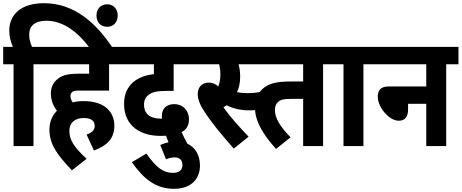

<svg xmlns="http://www.w3.org/2000/svg" viewBox="-20 -916 2895 1204"><path d="M65 -513V0H190V-513H267V-622H181C171 -643 163 -668 163 -699C163 -753 198 -786 271 -786C372 -786 465 -720 543 -615H687C584 -769 449 -896 255 -896C115 -896 38 -827 38 -723C38 -685 48 -652 61 -622H0V-513ZM585 -819C585 -777 611 -748 652 -748C693 -748 718 -777 718 -819C718 -859 693 -889 652 -889C611 -889 585 -859 585 -819Z M523 -72 569 28C652 -3 697 -47 697 -128C697 -208 643 -282 505 -282C481 -282 458 -280 436 -274C427 -287 422 -300 422 -313C422 -324 424 -331 431 -337C438 -345 448 -348 476 -348H664V-513H741V-622H254V-513H539V-454H481C400 -454 366 -443 337 -417C314 -397 299 -369 299 -330C299 -283 317 -248 337 -221C308 -192 290 -153 290 -103C290 -10 340 56 431 152L523 80C441 3 415 -39 415 -96C415 -146 450 -176 505 -176C552 -176 574 -158 574 -126C574 -98 552 -82 523 -72Z M985 -7 1021 83C1038 76 1056 71 1075 71C1103 71 1124 85 1124 119C1124 150 1103 168 1065 168C1005 168 961 137 898 47L807 101C877 201 953 268 1072 268C1177 268 1234 207 1234 122C1234 58 1205 8 1155 -15C1141 -40 1129 -64 1119 -87C1145 -102 1165 -124 1165 -168C1165 -220 1130 -263 1071 -263C1031 -263 995 -240 995 -190C995 -185 995 -178 996 -172C994 -172 992 -172 990 -172C917 -172 883 -205 883 -260C883 -288 894 -308 912 -321C936 -340 967 -346 1027 -346H1069V-513H1208V-622H728V-513H945V-451C891 -445 846 -428 813 -399C780 -368 758 -327 758 -265C758 -120 869 -64 984 -64C996 -64 1009 -64 1021 -65C1025 -52 1031 -38 1037 -24C1020 -20 1002 -14 985 -7Z M1530 -332C1507 -332 1486 -334 1466 -338C1478 -363 1486 -394 1486 -434C1486 -466 1482 -492 1476 -513H1607V-622H1195V-513H1354C1359 -494 1362 -472 1362 -449C1362 -421 1357 -396 1349 -374C1332 -389 1313 -398 1290 -398C1240 -398 1220 -363 1220 -326C1220 -298 1231 -263 1259 -221C1306 -147 1362 -80 1446 16L1539 -59C1484 -116 1423 -184 1381 -243C1388 -247 1395 -252 1401 -256C1435 -238 1484 -224 1542 -224C1568 -224 1598 -226 1625 -233L1615 -341C1588 -334 1562 -332 1530 -332Z M2006 -513H2082V-622H1549V-513H1881V-405H1802C1703 -405 1657 -389 1622 -354C1595 -328 1579 -291 1579 -240C1579 -150 1637 -65 1711 18L1802 -55C1736 -123 1704 -176 1704 -225C1704 -246 1709 -263 1722 -275C1738 -291 1759 -296 1811 -296H1881V0H2006Z M2259 -513H2336V-622H2069V-513H2134V0H2259Z M2323 -622V-513H2653V-374H2418C2363 -374 2349 -346 2349 -308C2349 -245 2419 -159 2480 -159C2520 -159 2539 -183 2539 -231V-265H2653V0H2778V-513H2855V-622Z"/></svg>

Font: Noto Sans Devanagari Condensed
Style: Bold
Weight: 700
Width: 3
Designer: Jelle Bosma - Monotype Design Team
Foundry: Monotype Imaging Inc.
Version: Version 2.004